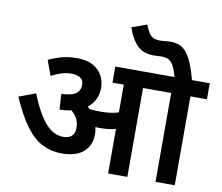

<svg xmlns="http://www.w3.org/2000/svg" viewBox="-93 -1009 1295 1121"><g transform="rotate(10 555.0 -448.0)"><path d="M731 -527V0H617V-527H550V-622H829V-527ZM320 -632Q403 -632 446.5 -590Q490 -548 490 -484Q490 -437 465.5 -400Q441 -363 392.5 -341.5Q344 -320 273 -318L267 -410Q330 -413 354 -431.5Q378 -450 378 -482Q378 -513 356.5 -525Q335 -537 308 -537Q274 -537 245 -527.5Q216 -518 187 -503L154 -592Q182 -606 225 -619Q268 -632 320 -632ZM502 -214Q502 -167 481 -134Q460 -101 421.5 -84.5Q383 -68 329 -68Q269 -68 216.5 -93.5Q164 -119 117 -181Q70 -243 23 -351L122 -388Q150 -317 180.5 -267Q211 -217 245.5 -191Q280 -165 321 -165Q353 -165 371 -181Q389 -197 389 -229Q389 -273 363 -304.5Q337 -336 290 -365L361 -381L416 -379Q431 -367 446 -350.5Q461 -334 471 -317L480 -297Q490 -278 496 -257Q502 -236 502 -214ZM510 -348Q555 -348 589 -355Q623 -362 662 -380V-284Q627 -265 594.5 -259Q562 -253 525 -253Q507 -253 486.5 -255Q466 -257 448.5 -260.5Q431 -264 419 -266L394 -345L406 -359Q428 -354 453.5 -351Q479 -348 510 -348ZM1012 -527V0H898V-527H814V-622H1110V-527ZM903 -615Q891 -661 878 -685Q865 -709 848 -718Q831 -727 808 -727Q795 -727 783 -726Q771 -725 757 -725Q724 -725 696.5 -736.5Q669 -748 645.5 -778.5Q622 -809 602 -864L691 -896Q702 -869 712.5 -851.5Q723 -834 738.5 -825.5Q754 -817 779 -817Q797 -817 812 -819Q827 -821 844 -821Q872 -821 895 -812Q918 -803 937 -780.5Q956 -758 973 -718Q990 -678 1006 -615Z"/></g></svg>

Font: Noto Sans Devanagari SemiBold
Style: Regular
Weight: 600
Version: Version 2.003